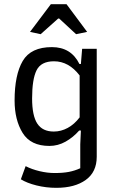

<svg xmlns="http://www.w3.org/2000/svg" viewBox="-20 -704 554 921"><path d="M124 -551 224 -684H299L398 -551L345 -540L264 -615H259L175 -540ZM80 156 103 93Q132 108 169.5 117Q207 126 242 126Q282 126 310.5 120.5Q339 115 365 103V-12L368 -78H360Q331 -45 294.5 -24.5Q258 -4 217 -4Q127 -4 88.5 -66.5Q50 -129 50 -222Q50 -345 89 -411.5Q128 -478 229 -478Q321 -478 361 -397H368L374 -470H444V48Q444 121 391.5 159Q339 197 250 197Q201 197 155 185.5Q109 174 80 156ZM362 -141V-342Q310 -410 239 -410Q177 -410 155.5 -367Q134 -324 134 -232Q134 -149 159 -111Q184 -73 238 -73Q273 -73 305 -90.5Q337 -108 362 -141Z"/></svg>

Font: Athiti Medium
Style: Regular
Weight: 500
Designer: CadsonDemak Team
Foundry: CadsonDemak
Version: Version 1.032